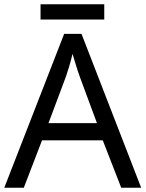

<svg xmlns="http://www.w3.org/2000/svg" viewBox="-20 -875 679 895"><path d="M545 0 459 -221H176L91 0H0L279 -717H360L638 0ZM352 -517Q349 -525 342 -546Q335 -567 328.5 -589.5Q322 -612 318 -624Q311 -593 302 -563.5Q293 -534 287 -517L206 -301H432ZM466 -855V-784H169V-855Z"/></svg>

Font: Noto Sans Old Persian
Style: Regular
Weight: 400
Designer: Monotype Design Team
Foundry: Monotype Imaging Inc.
Version: Version 2.001; ttfautohint (v1.8.4.7-5d5b)